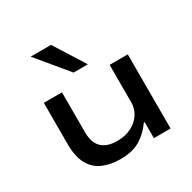

<svg xmlns="http://www.w3.org/2000/svg" viewBox="-170 -939 1117 1117"><g transform="rotate(-30 389.0 -380.0)"><path d="M332 9Q264 9 213 -13Q162 -35 134 -85.5Q106 -136 106 -221V-498H228V-230Q228 -183 243.5 -152.5Q259 -122 290 -107Q321 -92 367 -92Q421 -92 462.5 -113.5Q504 -135 526 -170Q548 -205 548 -244V-498H670V0H558V-107H552Q516 -55 464 -23Q412 9 332 9ZM344 -564 174 -769H311L440 -564Z"/></g></svg>

Font: Nunito Sans 7pt Expanded SemiBold
Style: Regular
Weight: 600
Width: 7
Designer: Vernon Adams
Foundry: Vernon Adams
Version: Version 3.101;gftools[0.9.27]